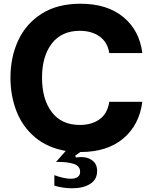

<svg xmlns="http://www.w3.org/2000/svg" viewBox="-20 -798 813 1028"><path d="M565 -253H742Q726 -129 640 -56.5Q554 16 411 16H410Q391 30 382 36L387 45Q405 43 412 43Q445 43 463 54Q482 64 491 79.5Q500 95 500 118Q500 163 463 186.5Q426 210 367 210Q317 210 271 196V140Q324 159 359 159Q383 159 396 149.5Q409 140 409 122Q409 91 375 79.5Q341 68 280 69L332 10Q234 -7 167.5 -63Q101 -119 68.5 -202Q36 -285 36 -382Q36 -492 77.5 -581.5Q119 -671 203 -724.5Q287 -778 411 -778Q554 -778 640.5 -706.5Q727 -635 742 -514H565Q556 -572 513.5 -602.5Q471 -633 407 -633Q310 -633 257.5 -565Q205 -497 205 -382Q205 -266 257.5 -197.5Q310 -129 407 -129Q472 -129 514 -160Q556 -191 565 -253Z"/></svg>

Font: Open Sauce Sans ExtraBold
Style: Regular
Weight: 800
Designer: Alfredo Marco Pradil
Foundry: Creative Sauce Fz LLC
Version: Version 1.477